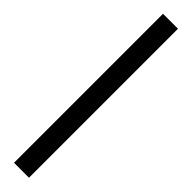

<svg xmlns="http://www.w3.org/2000/svg" viewBox="15 -976 390 390"><g transform="rotate(-45 210.0 -781.5)"><path d="M-4 -760H424V-803H-4Z"/></g></svg>

Font: Noto Serif Ethiopic SemiCondensed ExtraLight
Style: Regular
Weight: 200
Width: 4
Designer: Monotype Design Team
Foundry: Monotype Imaging Inc.
Version: Version 2.102